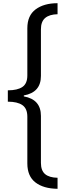

<svg xmlns="http://www.w3.org/2000/svg" viewBox="-20 -813 416 1201"><path d="M340 368Q252 367 201.5 328Q151 289 151 209V-83Q151 -134 120 -155.5Q89 -177 29 -177V-248Q89 -248 120 -269Q151 -290 151 -341V-636Q151 -716 203 -754.5Q255 -793 340 -793V-724Q289 -723 262.5 -700.5Q236 -678 236 -630V-338Q236 -235 129 -216V-210Q236 -191 236 -88V206Q236 254 262 276Q288 298 340 299Z"/></svg>

Font: Noto Sans Kannada SemiCondensed
Style: Regular
Weight: 400
Width: 4
Designer: Jelle Bosma - Monotype Design Team
Foundry: Monotype Imaging Inc.
Version: Version 2.005; ttfautohint (v1.8.4.7-5d5b)